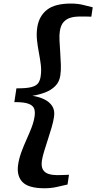

<svg xmlns="http://www.w3.org/2000/svg" viewBox="-20 -872 528 1052"><path d="M223.5 159.5Q135.5 159.5 102.8 125Q70 90.5 79.5 28.5Q85 -6 97.5 -39.8Q110 -73.5 125 -106.8Q140 -140 152.5 -172Q165 -204 169.5 -234.5Q173 -257 168 -274.5Q163 -292 138.5 -302.5Q114 -313 58.5 -312.5L70 -388Q125.5 -387.5 152.8 -395Q180 -402.5 190 -417.5Q200 -432.5 203 -455Q207.5 -485.5 203.5 -517.8Q199.5 -550 193 -583.8Q186.5 -617.5 182.8 -652Q179 -686.5 184 -721Q193.5 -783.5 237 -818Q280.5 -852.5 368.5 -852.5Q402.5 -852.5 430.8 -846.2Q459 -840 488 -832L480.5 -780.5Q472.5 -781 460 -781.2Q447.5 -781.5 434.8 -781.5Q422 -781.5 414 -781.5Q390 -781.5 367.5 -775.2Q345 -769 329 -751.8Q313 -734.5 308 -702Q304.5 -680.5 306 -649.8Q307.5 -619 310 -584.5Q312.5 -550 313.5 -517.2Q314.5 -484.5 310.5 -458.5Q305.5 -423.5 283 -400.8Q260.5 -378 227.5 -365.5Q194.5 -353 157.5 -347Q193 -342 221.8 -328.2Q250.5 -314.5 266 -290.8Q281.5 -267 276 -232Q272.5 -206.5 263 -174.2Q253.5 -142 242.5 -108.2Q231.5 -74.5 222.2 -44.2Q213 -14 209.5 8Q205 40.5 215.5 57.8Q226 75 246.8 81.2Q267.5 87.5 291.5 87.5Q300 87.5 312.5 87.2Q325 87 337.8 86.5Q350.5 86 358 85.5L350 139Q319 146.5 288.5 153Q258 159.5 223.5 159.5Z"/></svg>

Font: Merriweather 28pt
Style: Bold Italic
Weight: 700
Italic angle: -7.8°
Version: Version 2.101